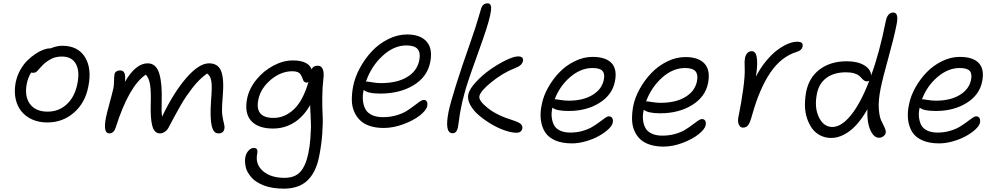

<svg xmlns="http://www.w3.org/2000/svg" viewBox="-20 -791 5909 1137"><path d="M261.2 -65.9Q192.4 -65.9 144.5 -97.9Q96.7 -129.9 78.6 -183.8Q60.5 -237.8 73.2 -304.2Q81.1 -342.8 100.1 -376.7Q119.1 -410.6 142.6 -433.3Q166 -456.1 191.7 -472.9Q217.3 -489.7 239 -497.3Q260.7 -504.9 275.9 -504.9L277.8 -503.9Q315.9 -520 348.1 -520Q441.9 -520 483.4 -452.4Q524.9 -384.8 502.9 -277.8Q484.4 -181.6 417.7 -123.8Q351.1 -65.9 261.2 -65.9ZM139.2 -297.9Q123.5 -221.7 157 -175.8Q190.4 -129.9 262.2 -129.9Q328.6 -129.9 375.7 -173.8Q422.9 -217.8 438 -293.9Q453.6 -368.7 429.4 -412.4Q405.3 -456.1 347.2 -456.1Q315.4 -456.1 292.5 -446.3Q269.5 -436.5 244.1 -416Q230 -403.8 216.8 -388.2Q203.6 -372.6 196 -366.2Q188.5 -359.9 176.8 -359.9Q168.9 -359.9 165 -361.8Q146.5 -334 139.2 -297.9Z M627 -1Q589.8 -1 606.9 -92.8Q612.8 -121.6 629.2 -181.4Q645.5 -241.2 651.9 -270Q654.8 -285.2 655.3 -312.7Q655.8 -340.3 658.7 -354Q660.2 -362.3 669.4 -368.2Q678.7 -374 690.9 -374Q710.9 -374 717.3 -357.4Q723.6 -340.8 719.7 -306.2Q783.7 -416 854.5 -416Q879.9 -416 897.2 -400.4Q914.6 -384.8 923.6 -353.8Q932.6 -322.8 935.8 -283.2Q939 -243.7 937.5 -189.9Q935.1 -134.3 939.9 -100.1Q1007.3 -241.7 1082.8 -328.9Q1158.2 -416 1217.8 -416Q1272 -416 1290 -368.9Q1308.1 -321.8 1298.8 -217.8Q1292 -138.7 1296.6 -107.9Q1301.3 -77.1 1306.4 -59.1Q1311.5 -41 1308.6 -27.8Q1303.7 -1 1272.9 -1Q1244.1 -1 1233.6 -46.6Q1223.1 -92.3 1229.5 -189.9Q1233.4 -237.3 1233.9 -265.9Q1234.4 -294.4 1231 -312.3Q1227.5 -330.1 1222.2 -338.6Q1216.8 -347.2 1206.5 -356Q1183.1 -338.9 1162.1 -318.6Q1141.1 -298.3 1121.1 -272.5Q1101.1 -246.6 1084.7 -222.9Q1068.4 -199.2 1048.3 -164.3Q1028.3 -129.4 1014.2 -103.3Q1000 -77.1 977.5 -34.2Q968.8 -18.6 955.1 -9.8Q941.4 -1 927.7 -1Q894.5 -1 882.3 -44.2Q870.1 -87.4 872.6 -171.9Q875 -246.1 869.1 -286.6Q863.3 -327.1 843.8 -349.1Q744.1 -283.2 665.5 -37.1Q654.3 -1 627 -1Z M1660.6 326.2Q1626 326.2 1595.9 321.3Q1565.9 316.4 1543.2 307.6Q1520.5 298.8 1501.5 286.9Q1482.4 274.9 1470.2 261Q1458 247.1 1448.5 231.4Q1439 215.8 1435.5 199.7Q1432.1 183.6 1430.9 167.7Q1429.7 151.9 1433.6 137.2Q1437.5 116.2 1452.1 100.6Q1466.8 85 1483.4 85Q1509.3 85 1503.4 117.2Q1490.2 181.2 1536.9 221.7Q1583.5 262.2 1664.6 262.2Q1727.1 262.2 1759.3 225.6Q1791.5 189 1806.6 113.8Q1814.9 72.8 1818.1 28.1Q1821.3 -16.6 1821.5 -36.4Q1821.8 -56.2 1819.1 -110.1Q1816.4 -164.1 1816.4 -168.9Q1777.3 -99.6 1720.9 -64.7Q1664.6 -29.8 1596.7 -29.8Q1508.3 -29.8 1467.3 -75.4Q1426.3 -121.1 1443.4 -207Q1455.1 -265.6 1497.1 -317.9Q1539.1 -370.1 1597.7 -401.6Q1656.2 -433.1 1714.4 -433.1Q1805.7 -433.1 1825.7 -379.9Q1833.5 -401.9 1861.8 -401.9Q1883.3 -401.9 1891.4 -381.1Q1899.4 -360.4 1895.5 -329.1Q1888.7 -272.5 1888.4 -212.2Q1888.2 -151.9 1890.6 -108.6Q1893.1 -65.4 1888.4 0.2Q1883.8 65.9 1869.6 137.2Q1850.6 231 1799.6 278.6Q1748.5 326.2 1660.6 326.2ZM1509.8 -201.2Q1487.8 -92.8 1599.6 -92.8Q1666.5 -92.8 1720.5 -143.8Q1774.4 -194.8 1806.6 -305.2Q1801.3 -301.8 1797.4 -301.8Q1788.1 -301.8 1782.2 -306.6Q1776.4 -311.5 1774.2 -319.1Q1772 -326.7 1768.1 -335.4Q1764.2 -344.2 1759 -351.8Q1753.9 -359.4 1741.9 -364.3Q1730 -369.1 1712.4 -369.1Q1643.1 -369.1 1583.3 -318.4Q1523.4 -267.6 1509.8 -201.2Z M2252 -33.2Q2205.6 -33.2 2169.9 -45.2Q2134.3 -57.1 2112.1 -78.9Q2089.8 -100.6 2076.9 -131.1Q2064 -161.6 2063.5 -198.5Q2063 -235.4 2070.8 -277.8Q2081.5 -333.5 2111.1 -388.2Q2140.6 -442.9 2182.1 -487.3Q2223.6 -531.7 2278.8 -559.3Q2334 -586.9 2391.1 -586.9Q2469.7 -586.9 2506.6 -544.4Q2543.5 -502 2527.8 -422.9Q2510.7 -335.9 2429.2 -286.4Q2347.7 -236.8 2231.9 -236.8Q2157.2 -236.8 2133.8 -258.8Q2126 -225.6 2129.2 -196Q2132.3 -166.5 2144 -144.5Q2155.8 -122.6 2182.4 -109.9Q2209 -97.2 2248 -97.2Q2289.6 -97.2 2326.2 -107.7Q2362.8 -118.2 2387 -133.3Q2411.1 -148.4 2430.2 -163.3Q2449.2 -178.2 2464.4 -188.7Q2479.5 -199.2 2489.7 -199.2Q2502 -199.2 2507.6 -189.5Q2513.2 -179.7 2509.8 -162.1Q2503.9 -136.7 2465.8 -106.9Q2427.7 -77.1 2368.2 -55.2Q2308.6 -33.2 2252 -33.2ZM2153.8 -308.1Q2159.2 -308.1 2185.1 -303.5Q2210.9 -298.8 2234.9 -298.8Q2331.1 -298.8 2390.6 -334.5Q2450.2 -370.1 2462.9 -434.1Q2471.7 -477.5 2453.6 -499.8Q2435.5 -522 2386.7 -522Q2312 -522 2244.9 -459.7Q2177.7 -397.5 2147 -307.1Q2147.9 -307.1 2150.4 -307.6Q2152.8 -308.1 2153.8 -308.1Z M2660.2 -2Q2611.3 -2 2636.2 -128.9Q2658.7 -236.8 2770 -553.2Q2798.3 -633.8 2812 -682.4Q2825.7 -731 2830.1 -743.2Q2841.3 -772.5 2869.1 -771Q2892.1 -771 2887.7 -730Q2882.8 -680.7 2838.9 -556.2Q2827.1 -522.5 2805.9 -463.1Q2784.7 -403.8 2778.3 -385.7Q2772 -367.7 2758.8 -329.6Q2745.6 -291.5 2741.7 -277.3Q2737.8 -263.2 2730 -236.3Q2722.2 -209.5 2717.8 -189Q2713.4 -168.5 2708 -141.1Q2703.1 -118.7 2699 -85.4Q2694.8 -52.2 2691.9 -37.1Q2684.6 -2 2660.2 -2ZM3038.1 -4.9Q3010.3 -4.9 2970.5 -18.3Q2930.7 -31.7 2890.9 -55.2Q2851.1 -78.6 2817.4 -106.9Q2783.7 -135.3 2765.4 -168.5Q2747.1 -201.7 2752.9 -231Q2759.3 -262.7 2796.9 -303.7Q2834.5 -344.7 2881.3 -377.9Q2928.2 -411.1 2975.3 -434.1Q3022.5 -457 3047.9 -457Q3064.5 -457 3071.8 -450.4Q3079.1 -443.8 3077.1 -430.2Q3073.7 -415 3061.8 -405Q3049.8 -395 3026.9 -386.2Q2959.5 -360.4 2892.1 -306.2Q2824.7 -252 2818.8 -221.2Q2813.5 -195.3 2868.2 -151.4Q2922.9 -107.4 3019 -78.1Q3053.7 -66.9 3064.7 -55.9Q3075.7 -44.9 3073.2 -30.8Q3068.4 -4.9 3038.1 -4.9Z M3366.7 58.1Q3309.1 58.1 3268.8 40.8Q3228.5 23.4 3208.5 -7.3Q3188.5 -38.1 3182.9 -80.6Q3177.2 -123 3188.5 -173.8Q3198.2 -223.1 3226.1 -272.9Q3253.9 -322.8 3293 -363Q3332 -403.3 3383.8 -428.7Q3435.5 -454.1 3488.8 -454.1Q3566.9 -454.1 3601.3 -417.7Q3635.7 -381.3 3621.6 -309.1Q3606 -229 3529.5 -181.4Q3453.1 -133.8 3347.7 -133.8Q3272.9 -133.8 3251.5 -153.8Q3244.1 -123.5 3247.3 -96.4Q3250.5 -69.3 3261.2 -49.3Q3272 -29.3 3296.6 -17.6Q3321.3 -5.9 3357.4 -5.9Q3396 -5.9 3430.4 -15.9Q3464.8 -25.9 3488 -40Q3511.2 -54.2 3529.8 -68.1Q3548.3 -82 3562.5 -92Q3576.7 -102.1 3585.4 -102.1Q3599.1 -102.1 3605.5 -91.8Q3611.8 -81.5 3608.4 -64Q3605 -46.4 3581.8 -24.9Q3558.6 -3.4 3525.4 14.9Q3492.2 33.2 3449.2 45.7Q3406.2 58.1 3366.7 58.1ZM3271.5 -203.1Q3275.4 -203.1 3299.3 -199Q3323.2 -194.8 3348.6 -194.8Q3432.6 -194.8 3488.5 -228.5Q3544.4 -262.2 3555.7 -318.8Q3563 -354 3547.6 -371.1Q3532.2 -388.2 3488.8 -388.2Q3418.9 -388.2 3356.4 -334.5Q3293.9 -280.8 3264.6 -202.1Z M3909.7 77.1Q3863.3 77.1 3827.9 65.4Q3792.5 53.7 3770.5 32.7Q3748.5 11.7 3736.1 -18.1Q3723.6 -47.9 3722.9 -83.7Q3722.2 -119.6 3729.5 -161.1Q3739.7 -213.4 3768.6 -265.1Q3797.4 -316.9 3837.6 -358.9Q3877.9 -400.9 3930.9 -427Q3983.9 -453.1 4038.6 -453.1Q4116.7 -453.1 4152.1 -414.3Q4187.5 -375.5 4173.3 -299.8Q4157.2 -217.3 4078.4 -168.7Q3999.5 -120.1 3889.6 -120.1Q3816.9 -120.1 3792.5 -141.1Q3784.7 -109.4 3787.8 -81.5Q3791 -53.7 3802.2 -33Q3813.5 -12.2 3839.1 0Q3864.7 12.2 3902.3 12.2Q3942.4 12.2 3977.8 2.2Q4013.2 -7.8 4036.9 -22.2Q4060.5 -36.6 4079.3 -51.3Q4098.1 -65.9 4112.8 -75.9Q4127.4 -85.9 4136.7 -85.9Q4149.9 -85.9 4156 -76.2Q4162.1 -66.4 4158.7 -48.8Q4152.8 -24.4 4115.7 4.9Q4078.6 34.2 4021 55.7Q3963.4 77.1 3909.7 77.1ZM3812.5 -190.9Q3817.9 -190.9 3842.3 -186.5Q3866.7 -182.1 3891.6 -182.1Q3981 -182.1 4038.1 -216.3Q4095.2 -250.5 4107.4 -310.1Q4115.2 -348.6 4098.9 -368.4Q4082.5 -388.2 4036.6 -388.2Q3964.4 -388.2 3900.6 -331.1Q3836.9 -273.9 3805.7 -189.9Z M4378.9 -35.2Q4363.8 -35.2 4355.7 -52.7Q4347.7 -70.3 4352.1 -94.2Q4370.1 -181.6 4381.1 -262.9Q4392.1 -344.2 4390.1 -387.2Q4387.7 -424.3 4392.1 -449.2Q4396 -466.8 4406.2 -477.3Q4416.5 -487.8 4432.1 -487.8Q4446.3 -487.8 4454.1 -474.6Q4461.9 -461.4 4463.6 -428Q4465.3 -394.5 4456.1 -336.9Q4482.9 -388.7 4516.8 -429.7Q4550.8 -470.7 4583.5 -494.9Q4616.2 -519 4646 -531.5Q4675.8 -543.9 4700.2 -543.9Q4721.2 -543.9 4728.3 -536.4Q4735.4 -528.8 4732.9 -516.1Q4728 -492.2 4698.2 -483.9Q4605.5 -455.1 4541.5 -360.4Q4477.5 -265.6 4434.1 -109.9Q4421.9 -65.4 4410.9 -50.3Q4399.9 -35.2 4378.9 -35.2Z M4901.9 25.9Q4867.2 25.9 4838.1 11.2Q4809.1 -3.4 4790 -29.3Q4771 -55.2 4759.3 -89.8Q4747.6 -124.5 4746.8 -164.3Q4746.1 -204.1 4753.9 -247.1Q4771 -333 4835 -380.6Q4898.9 -428.2 4994.6 -428.2Q5058.1 -428.2 5097.7 -404.5Q5137.2 -380.9 5138.7 -344.2Q5188 -478 5225.1 -664.1Q5235.4 -716.8 5270 -716.8Q5304.2 -716.8 5289.1 -644Q5273.4 -564.9 5240.7 -448Q5208 -331.1 5194.8 -266.1Q5180.7 -195.3 5184.1 -147.9Q5187.5 -100.6 5198.2 -77.6Q5209 -54.7 5218.3 -35.9Q5227.5 -17.1 5225.1 -3.9Q5223.6 6.3 5211.7 15.6Q5199.7 24.9 5186 24.9Q5153.8 24.9 5133.5 -22Q5113.3 -68.8 5116.7 -144Q5067.4 -57.1 5012.2 -15.6Q4957 25.9 4901.9 25.9ZM4817.9 -236.8Q4801.3 -154.8 4829.3 -96.9Q4857.4 -39.1 4908.7 -39.1Q4962.9 -39.1 5019.8 -109.6Q5076.7 -180.2 5127.9 -313Q5122.6 -309.1 5113.8 -309.1Q5104 -309.1 5096.4 -314.7Q5088.9 -320.3 5082.3 -328.1Q5075.7 -335.9 5065.9 -343.8Q5056.2 -351.6 5036.6 -357.2Q5017.1 -362.8 4989.7 -362.8Q4918.5 -362.8 4874 -329.6Q4829.6 -296.4 4817.9 -236.8Z M5541.5 58.1Q5483.9 58.1 5443.6 40.8Q5403.3 23.4 5383.3 -7.3Q5363.3 -38.1 5357.7 -80.6Q5352.1 -123 5363.3 -173.8Q5373 -223.1 5400.9 -272.9Q5428.7 -322.8 5467.8 -363Q5506.8 -403.3 5558.6 -428.7Q5610.4 -454.1 5663.6 -454.1Q5741.7 -454.1 5776.1 -417.7Q5810.5 -381.3 5796.4 -309.1Q5780.8 -229 5704.3 -181.4Q5627.9 -133.8 5522.5 -133.8Q5447.8 -133.8 5426.3 -153.8Q5418.9 -123.5 5422.1 -96.4Q5425.3 -69.3 5436 -49.3Q5446.8 -29.3 5471.4 -17.6Q5496.1 -5.9 5532.2 -5.9Q5570.8 -5.9 5605.2 -15.9Q5639.6 -25.9 5662.8 -40Q5686 -54.2 5704.6 -68.1Q5723.1 -82 5737.3 -92Q5751.5 -102.1 5760.3 -102.1Q5773.9 -102.1 5780.3 -91.8Q5786.6 -81.5 5783.2 -64Q5779.8 -46.4 5756.6 -24.9Q5733.4 -3.4 5700.2 14.9Q5667 33.2 5624 45.7Q5581.1 58.1 5541.5 58.1ZM5446.3 -203.1Q5450.2 -203.1 5474.1 -199Q5498 -194.8 5523.4 -194.8Q5607.4 -194.8 5663.3 -228.5Q5719.2 -262.2 5730.5 -318.8Q5737.8 -354 5722.4 -371.1Q5707 -388.2 5663.6 -388.2Q5593.8 -388.2 5531.2 -334.5Q5468.8 -280.8 5439.5 -202.1Z"/></svg>

Font: Shantell Sans Irregular Bouncy
Style: Italic
Weight: 300
Italic angle: -11.31°
Designer: Stephen Nixon, Anya Danilova, Shantell Martin
Foundry: Arrow Type
Version: Version 1.006;[9816181b4]